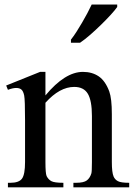

<svg xmlns="http://www.w3.org/2000/svg" viewBox="-20 -804 579 824"><path d="M175 -394.5Q259 -495.5 336 -495.5Q375.5 -495.5 403.8 -476.2Q432 -457 449 -411.5Q460 -380.5 460 -314.5V-108.5Q460 -64 467.5 -46.5Q473 -33.5 486 -26.5Q499 -19.5 534.5 -19.5V0H295V-19.5H306Q339.5 -19.5 352.8 -29.8Q366 -40 372 -59.5Q374.5 -66.5 374.5 -108.5V-306Q374.5 -372 357 -401.5Q339.5 -431 298.5 -431Q236 -431 175 -363V-108.5Q175 -60.5 180 -48.5Q187.5 -33.5 200.5 -26.5Q213.5 -19.5 252 -19.5V0H14V-19.5H24.5Q61.5 -19.5 74.5 -37.5Q87.5 -55.5 87.5 -108.5V-288Q87.5 -375.5 83.8 -394Q80 -412.5 72 -419.5Q64 -426.5 49.5 -426.5Q35 -426.5 14 -418.5L6.5 -437L152 -495.5H175ZM284.5 -634Q296 -648.5 308.2 -667.5Q320.5 -686.5 332.2 -706.8Q344 -727 354.8 -747.2Q365.5 -767.5 373.5 -784.5H483V-774Q473.5 -760.5 455 -740.2Q436.5 -720 414 -698Q391.5 -676 367.8 -655.2Q344 -634.5 323.5 -620.5H284.5Z"/></svg>

Font: MM Phetkon
Style: Regular
Weight: 400
Designer: Khon Soe Zaw Thu
Version: Version 1.00 July 15, 2016, initial release